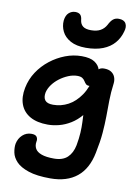

<svg xmlns="http://www.w3.org/2000/svg" viewBox="-109 -852 853 1181"><g transform="rotate(10 318.0 -262.0)"><path d="M290 258Q205 258 153 240.5Q101 223 76 196.5Q51 170 45 140Q39 110 43 85Q50 51 73.5 29.5Q97 8 129 8Q155 8 163 21Q171 34 167 51Q163 75 173.5 94Q184 113 213 123.5Q242 134 291 134Q345 134 374.5 106.5Q404 79 414 29Q422 -15 424 -50.5Q426 -86 424.5 -118Q423 -150 421.5 -184Q420 -218 424 -258L475 -248Q454 -198 424 -162.5Q394 -127 359 -105.5Q324 -84 287.5 -74.5Q251 -65 217 -65Q150 -65 106.5 -89.5Q63 -114 46 -159Q29 -204 41 -264Q52 -319 82 -364.5Q112 -410 155.5 -444Q199 -478 249 -497Q299 -516 351 -516Q404 -516 431.5 -498Q459 -480 467 -452.5Q475 -425 469 -396Q464 -374 451 -359Q438 -344 427 -344Q413 -344 406 -351Q399 -358 393 -368Q387 -378 376.5 -385Q366 -392 345 -392Q318 -392 289 -380Q260 -368 235 -349Q210 -330 193 -306.5Q176 -283 170 -258Q164 -226 177.5 -208.5Q191 -191 228 -191Q278 -191 322 -214.5Q366 -238 399.5 -287Q433 -336 448 -412Q453 -440 464.5 -452.5Q476 -465 499 -465Q527 -465 544 -454Q561 -443 568 -425Q575 -407 573 -387Q565 -326 564.5 -276Q564 -226 563.5 -177.5Q563 -129 558.5 -73.5Q554 -18 539 54Q519 156 456 207Q393 258 290 258ZM365 -571Q306 -571 269 -591.5Q232 -612 216 -644.5Q200 -677 203 -713Q207 -746 224.5 -761.5Q242 -777 265 -777Q285 -777 295.5 -767Q306 -757 308 -734Q311 -709 327.5 -696Q344 -683 378 -683Q414 -683 437 -696Q460 -709 473 -733Q486 -759 500 -770.5Q514 -782 535 -782Q568 -782 579.5 -761.5Q591 -741 581 -710Q570 -669 543 -637.5Q516 -606 471.5 -588.5Q427 -571 365 -571Z"/></g></svg>

Font: Shantell Sans SemiBold
Style: Italic
Weight: 600
Italic angle: -11°
Designer: Stephen Nixon, Anya Danilova, Shantell Martin
Foundry: Arrow Type
Version: Version 1.011;[c5ecc13dd]